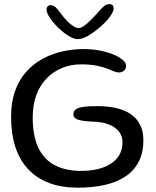

<svg xmlns="http://www.w3.org/2000/svg" viewBox="-20 -852 738 910"><path d="M349 37.5Q273 37.5 214.2 15.8Q155.5 -6 114.8 -48.8Q74 -91.5 53.2 -154.2Q32.5 -217 32.5 -298.5Q32.5 -368.5 51.8 -421.5Q71 -474.5 104.8 -512.2Q138.5 -550 182.8 -573.8Q227 -597.5 276.8 -608.5Q326.5 -619.5 377 -619.5Q415 -619.5 450.8 -612.8Q486.5 -606 515 -594.5Q543.5 -583 560.5 -569Q577.5 -555 577.5 -540Q577.5 -526 567.5 -517.2Q557.5 -508.5 543 -508.5Q532.5 -508.5 519.2 -514.2Q506 -520 486.2 -527.5Q466.5 -535 436.8 -541Q407 -547 364 -547Q316 -547 274.5 -530Q233 -513 201.5 -481Q170 -449 152.5 -402.2Q135 -355.5 135 -296Q135 -206.5 162.5 -150.2Q190 -94 241.5 -68Q293 -42 365 -42Q406.5 -42 442 -50.2Q477.5 -58.5 504 -75.2Q530.5 -92 545.5 -117.5Q560.5 -143 560.5 -178Q560.5 -206 544.5 -227.5Q528.5 -249 497.5 -261.5Q466.5 -274 421.5 -275.5Q377 -277 352.5 -283.8Q328 -290.5 328 -310.5Q328 -326.5 340.8 -334.8Q353.5 -343 379 -346Q404.5 -349 442 -349Q492 -349 532.2 -339.5Q572.5 -330 600.8 -310.2Q629 -290.5 644.2 -260Q659.5 -229.5 659.5 -188Q659.5 -127 636.5 -83.8Q613.5 -40.5 571.8 -13.8Q530 13 473.5 25.2Q417 37.5 349 37.5ZM349.5 -666.5Q329.5 -666.5 304 -682.5Q278.5 -698.5 255 -721.8Q231.5 -745 216 -768.2Q200.5 -791.5 200.5 -806Q200.5 -816 205.8 -821.8Q211 -827.5 219.5 -827.5Q233.5 -827.5 245 -816.2Q256.5 -805 273.5 -781.5Q285 -765.5 299.2 -751.2Q313.5 -737 327.8 -728Q342 -719 353.5 -719Q364 -719 379.2 -730Q394.5 -741 411.2 -757.8Q428 -774.5 443 -791.5Q462 -814 473.5 -823.2Q485 -832.5 498 -832.5Q518.5 -832.5 518.5 -811.5Q518.5 -796.5 500.5 -772.2Q482.5 -748 454.8 -724Q427 -700 398.8 -683.2Q370.5 -666.5 349.5 -666.5Z"/></svg>

Font: Gluten Light
Style: Regular
Weight: 300
Designer: Tyler Finck
Foundry: Etcetera Type Company
Version: Version 1.300